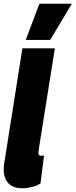

<svg xmlns="http://www.w3.org/2000/svg" viewBox="-23 -999 405 1029"><path d="M97 -740H271L185 -200Q183 -187 183 -181Q183 -164 196 -164Q204 -164 213 -166L194 -16Q176 -4 149 3Q122 10 97 10Q47 10 22 -17Q-3 -44 -3 -91Q-3 -110 1 -132ZM115 -785 188 -979H362L246 -785Z"/></svg>

Font: Georama Condensed Black
Style: Italic
Weight: 900
Width: 3
Italic angle: -9°
Designer: Jean-Baptiste Levee
Foundry: Production Type
Version: Version 1.000